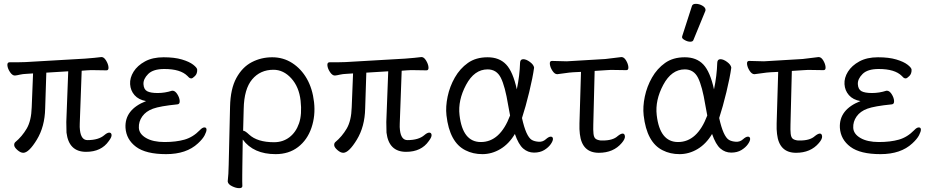

<svg xmlns="http://www.w3.org/2000/svg" viewBox="-20 -784 4844 999"><path d="M396 -107Q402 -55 435 -55Q493 -55 523 -81Q538 -94 548.5 -94Q559 -94 560.5 -82.5Q562 -71 546 -50Q507 6 428 6Q338 6 326 -94Q325 -109 325 -149L335 -413L221 -406L215 -219Q213 -125 171.5 -57Q130 11 101 11Q87 11 71 -3Q55 -17 54 -27.5Q53 -38 59 -44Q95 -74 119 -115Q143 -156 145 -226L152 -402L121 -400Q97 -399 83 -395.5Q69 -392 58 -391H57Q44 -391 32 -409Q20 -427 18.5 -443.5Q17 -460 30 -460H73Q99 -460 113 -461L423 -479Q446 -481 470 -483Q494 -485 506 -487H509Q521 -487 532 -469Q543 -451 544.5 -434.5Q546 -418 534 -418L470 -419Q460 -419 450 -419Q440 -419 431 -418L405 -416L395 -141Q394 -122 396 -107Z M875 -312H878Q891 -312 902.5 -294Q914 -276 915 -259Q916 -242 903 -241Q813 -232 776 -218.5Q739 -205 720 -178Q701 -151 702.5 -119Q704 -87 740 -66Q776 -45 836 -45Q896 -45 940 -57.5Q984 -70 1020 -107Q1033 -121 1043.5 -121Q1054 -121 1054.5 -110.5Q1055 -100 1045 -80.5Q1035 -61 1010 -38Q950 18 844.5 18Q739 18 688 -20Q637 -58 633 -119Q628 -214 740 -258Q701 -265 680 -289Q659 -313 657 -346Q655 -379 675 -411Q695 -443 734.5 -464.5Q774 -486 831 -486Q888 -486 926.5 -474.5Q965 -463 985 -447.5Q1005 -432 1006 -422Q1007 -401 994.5 -388.5Q982 -376 975.5 -376Q969 -376 964 -380L955 -389Q919 -425 835 -425Q777 -425 751 -399Q725 -373 726.5 -346Q728 -319 745.5 -309.5Q763 -300 800.5 -300Q838 -300 875 -312Z M1414 18Q1299 18 1243 -58L1241 79Q1241 88 1240.5 126.5Q1240 165 1241 184Q1241 195 1224.5 195Q1208 195 1187.5 185Q1167 175 1165 161V158Q1169 125 1170 71L1177 -229Q1179 -322 1210 -378.5Q1241 -435 1290 -460.5Q1339 -486 1396.5 -486Q1454 -486 1500.5 -456Q1547 -426 1576.5 -374.5Q1606 -323 1614 -252.5Q1622 -182 1600.5 -119Q1579 -56 1531 -19Q1483 18 1414 18ZM1245 -104Q1255 -104 1276 -84Q1319 -44 1406 -44Q1452 -44 1486 -70Q1520 -96 1536 -142.5Q1552 -189 1544 -260.5Q1536 -332 1495.5 -376.5Q1455 -421 1403 -421Q1334 -421 1292 -371Q1250 -321 1248 -218Z M2061 -107Q2067 -55 2100 -55Q2158 -55 2188 -81Q2203 -94 2213.5 -94Q2224 -94 2225.5 -82.5Q2227 -71 2211 -50Q2172 6 2093 6Q2003 6 1991 -94Q1990 -109 1990 -149L2000 -413L1886 -406L1880 -219Q1878 -125 1836.5 -57Q1795 11 1766 11Q1752 11 1736 -3Q1720 -17 1719 -27.5Q1718 -38 1724 -44Q1760 -74 1784 -115Q1808 -156 1810 -226L1817 -402L1786 -400Q1762 -399 1748 -395.5Q1734 -392 1723 -391H1722Q1709 -391 1697 -409Q1685 -427 1683.5 -443.5Q1682 -460 1695 -460H1738Q1764 -460 1778 -461L2088 -479Q2111 -481 2135 -483Q2159 -485 2171 -487H2174Q2186 -487 2197 -469Q2208 -451 2209.5 -434.5Q2211 -418 2199 -418L2135 -419Q2125 -419 2115 -419Q2105 -419 2096 -418L2070 -416L2060 -141Q2059 -122 2061 -107Z M2696 -170Q2717 -74 2747 -56Q2761 -48 2782.5 -46.5Q2804 -45 2819.5 -59Q2835 -73 2845.5 -73Q2856 -73 2857 -62.5Q2858 -52 2846 -34.5Q2834 -17 2812 -3.5Q2790 10 2758.5 10Q2727 10 2702.5 -11Q2678 -32 2659 -87Q2628 -35 2583.5 -8.5Q2539 18 2490 18Q2441 18 2402 -2Q2319 -43 2303 -184Q2298 -229 2309 -281.5Q2320 -334 2346.5 -380.5Q2373 -427 2414.5 -456.5Q2456 -486 2517 -486Q2578 -486 2613.5 -448.5Q2649 -411 2669 -319Q2684 -390 2686 -458Q2687 -476 2702.5 -476Q2718 -476 2737.5 -461.5Q2757 -447 2759 -432Q2752 -381 2733.5 -304.5Q2715 -228 2696 -170ZM2482 -45Q2582 -45 2634 -183Q2629 -209 2624 -237Q2608 -335 2586 -379Q2564 -423 2517 -423Q2448 -423 2405 -342.5Q2362 -262 2371 -185Q2387 -45 2482 -45Z M3239 -419 3174 -420Q3164 -420 3154 -420Q3144 -420 3136 -419L3074 -415L3067 -136Q3066 -108 3068 -88.5Q3070 -69 3079 -62Q3088 -55 3106 -53H3117Q3169 -53 3194 -76Q3210 -89 3220 -89Q3230 -89 3231.5 -75Q3233 -61 3215 -40Q3172 11 3096 11Q3008 11 2997 -87Q2994 -110 2995 -142L3003 -410L2962 -408Q2944 -407 2917.5 -403Q2891 -399 2880 -398H2879Q2866 -398 2854.5 -415.5Q2843 -433 2841 -450Q2839 -467 2852 -467L2929 -465L3130 -477Q3151 -479 3175.5 -482.5Q3200 -486 3212 -487H3214Q3227 -487 3237.5 -469.5Q3248 -452 3249.5 -435.5Q3251 -419 3239 -419Z M3580 -752Q3583 -764 3600.5 -764Q3618 -764 3634.5 -754.5Q3651 -745 3651 -732Q3651 -729 3650 -727L3588 -576Q3585 -567 3571.5 -567Q3558 -567 3543.5 -575Q3529 -583 3529 -589.5Q3529 -596 3530 -597ZM3722 -170Q3743 -74 3773 -56Q3787 -48 3808.5 -46.5Q3830 -45 3845.5 -59Q3861 -73 3871.5 -73Q3882 -73 3883 -62.5Q3884 -52 3872 -34.5Q3860 -17 3838 -3.5Q3816 10 3784.5 10Q3753 10 3728.5 -11Q3704 -32 3685 -87Q3654 -35 3609.5 -8.5Q3565 18 3516 18Q3467 18 3428 -2Q3345 -43 3329 -184Q3324 -229 3335 -281.5Q3346 -334 3372.5 -380.5Q3399 -427 3440.5 -456.5Q3482 -486 3543 -486Q3604 -486 3639.5 -448.5Q3675 -411 3695 -319Q3710 -390 3712 -458Q3713 -476 3728.5 -476Q3744 -476 3763.5 -461.5Q3783 -447 3785 -432Q3778 -381 3759.5 -304.5Q3741 -228 3722 -170ZM3508 -45Q3608 -45 3660 -183Q3655 -209 3650 -237Q3634 -335 3612 -379Q3590 -423 3543 -423Q3474 -423 3431 -342.5Q3388 -262 3397 -185Q3413 -45 3508 -45Z M4265 -419 4200 -420Q4190 -420 4180 -420Q4170 -420 4162 -419L4100 -415L4093 -136Q4092 -108 4094 -88.5Q4096 -69 4105 -62Q4114 -55 4132 -53H4143Q4195 -53 4220 -76Q4236 -89 4246 -89Q4256 -89 4257.5 -75Q4259 -61 4241 -40Q4198 11 4122 11Q4034 11 4023 -87Q4020 -110 4021 -142L4029 -410L3988 -408Q3970 -407 3943.5 -403Q3917 -399 3906 -398H3905Q3892 -398 3880.5 -415.5Q3869 -433 3867 -450Q3865 -467 3878 -467L3955 -465L4156 -477Q4177 -479 4201.5 -482.5Q4226 -486 4238 -487H4240Q4253 -487 4263.5 -469.5Q4274 -452 4275.5 -435.5Q4277 -419 4265 -419Z M4592 -312H4595Q4608 -312 4619.5 -294Q4631 -276 4632 -259Q4633 -242 4620 -241Q4530 -232 4493 -218.5Q4456 -205 4437 -178Q4418 -151 4419.5 -119Q4421 -87 4457 -66Q4493 -45 4553 -45Q4613 -45 4657 -57.5Q4701 -70 4737 -107Q4750 -121 4760.5 -121Q4771 -121 4771.5 -110.5Q4772 -100 4762 -80.5Q4752 -61 4727 -38Q4667 18 4561.5 18Q4456 18 4405 -20Q4354 -58 4350 -119Q4345 -214 4457 -258Q4418 -265 4397 -289Q4376 -313 4374 -346Q4372 -379 4392 -411Q4412 -443 4451.5 -464.5Q4491 -486 4548 -486Q4605 -486 4643.5 -474.5Q4682 -463 4702 -447.5Q4722 -432 4723 -422Q4724 -401 4711.5 -388.5Q4699 -376 4692.5 -376Q4686 -376 4681 -380L4672 -389Q4636 -425 4552 -425Q4494 -425 4468 -399Q4442 -373 4443.5 -346Q4445 -319 4462.5 -309.5Q4480 -300 4517.5 -300Q4555 -300 4592 -312Z"/></svg>

Font: LXGW WenKai Lite
Style: Regular
Weight: 400
Designer: LXGW / Fontworks Inc.
Foundry: LXGW / Fontworks Inc.
Version: Version 1.511; March 25, 2025